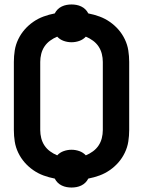

<svg xmlns="http://www.w3.org/2000/svg" viewBox="-20 -797 640 859"><path d="M300 42Q289 42 278 40Q267 38 256.5 33Q246 28 238 20Q230 12 225 2Q199 -3 174.5 -12Q150 -21 128.5 -36Q107 -51 90 -70.5Q73 -90 61.5 -114Q50 -138 46 -163.5Q42 -189 42 -215V-520Q42 -546 46 -571.5Q50 -597 61.5 -621Q73 -645 90 -664.5Q107 -684 128.5 -699Q150 -714 174.5 -723Q199 -732 225 -737Q230 -747 238 -755Q246 -763 256.5 -768Q267 -773 278 -775Q289 -777 300 -777Q311 -777 322 -775Q333 -773 343.5 -768Q354 -763 362 -755Q370 -747 375 -737Q401 -732 425.5 -723Q450 -714 471.5 -699Q493 -684 510 -664.5Q527 -645 538.5 -621Q550 -597 554 -571.5Q558 -546 558 -520V-215Q558 -189 554 -163.5Q550 -138 538.5 -114Q527 -90 510 -70.5Q493 -51 471.5 -36Q450 -21 425.5 -12Q401 -3 375 2Q370 12 362 20Q354 28 343.5 33Q333 38 322 40Q311 42 300 42ZM364 -102Q381 -109 396 -120Q411 -131 421 -146Q431 -161 435.5 -179Q440 -197 440 -215V-520Q440 -538 435.5 -556Q431 -574 421 -589Q411 -604 396 -615Q381 -626 364 -633Q352 -620 335 -614Q318 -608 300 -608Q282 -608 265 -614Q248 -620 236 -633Q219 -626 204 -615Q189 -604 179 -589Q169 -574 164.5 -556Q160 -538 160 -520V-215Q160 -197 164.5 -179Q169 -161 179 -146Q189 -131 204 -120Q219 -109 236 -102Q248 -115 265 -121Q282 -127 300 -127Q318 -127 335 -121Q352 -115 364 -102Z"/></svg>

Font: R Plex Mono
Style: Bold
Weight: 700
Monospace: yes
Designer: Belleve Invis
Foundry: Belleve Invis
Version: Version 31.8.0